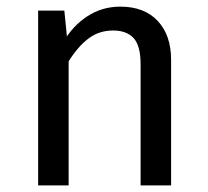

<svg xmlns="http://www.w3.org/2000/svg" viewBox="-20 -559 626 579"><path d="M343 -539Q415 -539 455.5 -496Q496 -453 496 -378V0H404V-365Q404 -421 383 -444Q362 -467 321 -467Q279 -467 247 -443Q215 -419 187 -374L171 -432Q199 -481 243.5 -510Q288 -539 343 -539ZM174 -527 187 -398V0H95V-527Z"/></svg>

Font: Firava
Style: Regular
Weight: 400
Designer: Carrois Corporate & Edenspiekermann AG
Foundry: Greg Finn Gibson
Version: Version 5.000